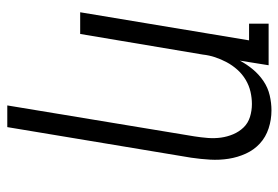

<svg xmlns="http://www.w3.org/2000/svg" viewBox="-142 -436 783 540"><g transform="rotate(90 250.0 -166.5)"><path d="M277 205 364 -321Q367 -340 368.5 -359Q370 -378 367.5 -396Q365 -414 358 -430.5Q351 -447 339 -459.5Q327 -472 309.5 -477.5Q292 -483 273 -483Q256 -483 238.5 -479Q221 -475 205 -465.5Q189 -456 176.5 -442Q164 -428 155.5 -412Q147 -396 141.5 -379.5Q136 -363 134 -345L76 0H15L94 -475H47V-530H164L151 -449Q161 -468 175.5 -485.5Q190 -503 208.5 -515.5Q227 -528 248.5 -533Q270 -538 291 -538Q317 -538 341.5 -530Q366 -522 384 -505.5Q402 -489 412.5 -466Q423 -443 427 -417.5Q431 -392 429.5 -365.5Q428 -339 424 -312L338 205Z"/></g></svg>

Font: Iosevka Slab Light Oblique
Style: Regular
Weight: 300
Italic angle: -9°
Monospace: yes
Designer: Belleve Invis
Foundry: Belleve Invis
Version: Version 11.1.1; ttfautohint (v1.8.3)